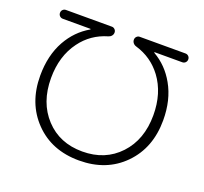

<svg xmlns="http://www.w3.org/2000/svg" viewBox="-127 -903 1107 1040"><g transform="rotate(20 426.5 -383.0)"><path d="M73.2 -372.1Q73.2 -489.3 121.1 -575.2Q166 -655.3 242.2 -699.2Q244.1 -700.2 243.7 -701.7Q243.2 -703.1 242.2 -703.1H83Q72.3 -703.1 64.9 -710.4Q57.6 -717.8 57.6 -728.5Q57.6 -739.3 64.9 -746.6Q72.3 -753.9 83 -753.9H347.7Q357.4 -753.9 364.7 -746.6Q372.1 -739.3 372.1 -728.5Q372.1 -717.8 365.2 -709.5Q358.4 -701.2 347.7 -698.2Q253.9 -670.9 197.3 -593.8Q132.8 -506.8 132.8 -379.9Q132.8 -239.3 214.4 -151.4Q295.9 -63.5 427.2 -63.5Q558.6 -63.5 640.6 -150.9Q722.7 -238.3 722.7 -379.9Q722.7 -506.8 658.2 -593.8Q600.6 -670.9 507.8 -698.2Q497.1 -701.2 490.2 -709.5Q483.4 -717.8 483.4 -728.5Q483.4 -739.3 490.7 -746.6Q498 -753.9 507.8 -753.9H771.5Q782.2 -753.9 789.6 -746.6Q796.9 -739.3 796.9 -728.5Q796.9 -717.8 789.6 -710.4Q782.2 -703.1 771.5 -703.1H613.3Q611.3 -703.1 610.8 -701.7Q610.4 -700.2 612.3 -699.2Q688.5 -655.3 733.4 -575.2Q782.2 -489.3 782.2 -372.1Q782.2 -212.9 683.6 -112.3Q585 -11.7 427.2 -11.7Q269.5 -11.7 171.4 -112.8Q73.2 -213.9 73.2 -372.1Z"/></g></svg>

Font: Gen Jyuu Gothic P Light
Style: Regular
Weight: 200
Designer: [Source Han Sans]
Ryoko NISHIZUKA  (kana & ideographs); Paul D. Hunt (Latin, Greek & Cyrillic); Wenlong ZHANG  (bopomofo
Version: Version 1.002.20150607